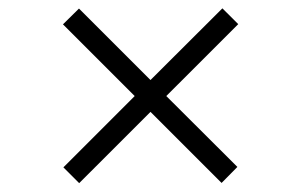

<svg xmlns="http://www.w3.org/2000/svg" viewBox="-20 -544 707 451"><path d="M166 -113.8 128.9 -150.9 296.4 -318.4 127.9 -486.8 165.5 -523.9 333.5 -356 502.4 -524.4 539.6 -487.3 370.6 -318.4 537.6 -151.9 500.5 -114.3 333.5 -281.2Z"/></svg>

Font: Atsinvsda
Style: Regular
Weight: 400
Designer: Al Webster
Foundry: Al Webster and Michael Everson
Version: Version 2.000